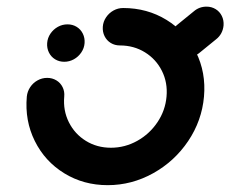

<svg xmlns="http://www.w3.org/2000/svg" viewBox="-20 -546 684 570"><path d="M120 -418.1Q121.1 -433.3 129.8 -446.2Q138.6 -459 151.9 -466.4Q165.2 -473.7 180.4 -473.7Q195.6 -473.7 207.6 -466.3Q219.6 -458.9 225.9 -446.1Q232.2 -433.3 231.1 -418.1Q230 -403 221.3 -390.2Q212.6 -377.4 199.3 -370Q185.9 -362.6 170.7 -362.6Q155.6 -362.6 143.5 -370Q131.5 -377.4 125.2 -390.2Q118.9 -403 120 -418.1ZM285.2 -466.7Q286.3 -481.9 295 -494.7Q303.7 -507.5 317.1 -514.9Q330.4 -522.2 345.6 -522.2Q416.9 -522.2 474.4 -486.9Q531.9 -451.6 561.9 -391.1Q591.9 -330.6 585.6 -259.2Q579.3 -187.8 538.7 -127.3Q498.1 -66.9 434.5 -31.6Q371 3.7 299.6 3.7Q228.1 3.7 170.7 -31.6Q113.3 -66.9 83.3 -127.4Q53.3 -187.9 59.6 -259.3Q61.1 -274.4 69.6 -287.2Q78.1 -300 91.5 -307.4Q104.8 -314.8 120 -314.8Q135.2 -314.8 147.4 -307.4Q159.6 -300 165.9 -287.2Q172.2 -274.4 170.7 -259.3Q167 -217.8 184.5 -183Q201.9 -148.2 234.9 -127.8Q267.9 -107.4 309.3 -107.4Q350.7 -107.4 387.4 -127.8Q424 -148.3 447.4 -183.1Q470.8 -217.9 474.4 -259.3Q478.1 -300.7 460.7 -335.5Q443.3 -370.3 410.3 -390.7Q377.3 -411.1 335.9 -411.1Q320.7 -411.1 308.7 -418.5Q296.7 -425.9 290.4 -438.7Q284.1 -451.5 285.2 -466.7ZM535.9 -376.3Q520.7 -376.3 508.7 -383.7Q496.7 -391.1 490.4 -403.9Q484.1 -416.7 485.2 -432Q486.3 -444.4 492 -455.2Q497.8 -465.9 507.4 -473.3L555.2 -512.2Q571.5 -526.3 593.1 -526.3Q608.1 -526.3 620.2 -518.9Q632.2 -511.5 638.5 -498.7Q644.8 -485.9 643.7 -470.6Q642.6 -458.1 636.9 -447.4Q631.1 -436.7 621.5 -429.3L573.7 -390.4Q557.4 -376.3 535.9 -376.3Z"/></svg>

Font: 26F Galaxy Sans Oblique
Style: Regular
Weight: 400
Italic angle: -5°
Designer: C₂₉H₂₅N₃O₅
Version: Version 1.200;FEAKit 1.0